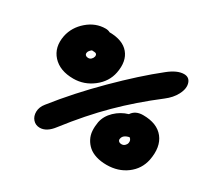

<svg xmlns="http://www.w3.org/2000/svg" viewBox="-145 -957 1285 1190"><g transform="rotate(30 497.5 -361.5)"><path d="M279.8 -360.8Q183.1 -360.8 132.1 -416.7Q81.1 -472.7 98.1 -560.1Q112.8 -630.4 170.7 -680.2Q228.5 -730 299.8 -730Q317.9 -730 332 -722.2Q426.8 -721.7 470 -669.9Q513.2 -618.2 496.1 -529.8Q481.9 -457.5 419.4 -409.2Q356.9 -360.8 279.8 -360.8ZM252 6.8Q221.7 6.8 202.4 -14.9Q183.1 -36.6 183.8 -69.8Q184.6 -103 209 -132.8Q328.6 -284.2 478.3 -432.9Q627.9 -581.5 752.9 -680.2Q813.5 -729 861.8 -729Q897 -729 909.2 -697.8Q923.3 -661.1 897.5 -611.8Q876 -570.8 832 -537.1Q691.9 -429.7 576.4 -315.4Q460.9 -201.2 344.2 -50.8Q300.8 6.8 252 6.8ZM272 -543Q269.5 -531.7 276.4 -524.9Q283.2 -518.1 296.9 -518.1Q308.1 -518.1 317.1 -526.6Q326.2 -535.2 329.1 -547.9Q330.6 -558.1 325.4 -564Q320.3 -569.8 310.1 -569.8Q297.9 -569.8 293 -570.8Q273.9 -555.7 272 -543ZM725.1 -1Q683.6 -1 650.1 -11.5Q616.7 -22 595.2 -40.8Q573.7 -59.6 560.3 -85.2Q546.9 -110.8 544.9 -140.9Q543 -170.9 548.8 -204.1Q558.6 -252.4 598.1 -290.3Q637.7 -328.1 689 -342.8Q714.4 -381.8 769 -381.8Q869.6 -381.8 916 -322.8Q962.4 -263.7 942.9 -163.1Q927.7 -90.3 867.9 -45.7Q808.1 -1 725.1 -1ZM716.8 -183.1Q714.4 -172.9 721.4 -165.5Q728.5 -158.2 742.2 -158.2Q754.9 -158.2 764.4 -166.5Q773.9 -174.8 776.9 -187Q781.2 -209.5 764.2 -221.2Q721.2 -211.9 716.8 -183.1Z"/></g></svg>

Font: Shantell Sans Irregular Bouncy
Style: Italic
Weight: 800
Italic angle: -11.31°
Designer: Stephen Nixon, Anya Danilova, Shantell Martin
Foundry: Arrow Type
Version: Version 1.006;[9816181b4]